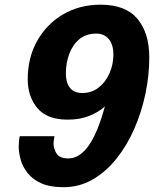

<svg xmlns="http://www.w3.org/2000/svg" viewBox="-20 -768 651 800"><path d="M244.5 12Q188.5 12 152.2 -4.2Q116 -20.5 95.2 -46.8Q74.5 -73 66.2 -102.5Q58 -132 58 -158.5Q58 -167.5 59.2 -180.8Q60.5 -194 62.5 -200.5H207Q206 -196 204.5 -186Q203 -176 203 -170.5Q203 -148 215.8 -128Q228.5 -108 265 -108Q311.5 -108 349.2 -161Q387 -214 417 -324.5Q390.5 -300.5 351.5 -285Q312.5 -269.5 262 -269.5Q175.5 -269.5 135.5 -317.8Q95.5 -366 95.5 -438Q95.5 -527 134.5 -597Q173.5 -667 242.2 -707.8Q311 -748.5 399.5 -748.5Q503 -748.5 552.5 -689.8Q602 -631 602 -528Q602 -454 586 -377.5Q570 -301 539.5 -231.2Q509 -161.5 465.2 -106.8Q421.5 -52 366 -20Q310.5 12 244.5 12ZM322.5 -380.5Q362.5 -380.5 391.5 -403.5Q420.5 -426.5 436.5 -463.2Q452.5 -500 452.5 -541Q452.5 -581 433.8 -604.5Q415 -628 381 -628Q338.5 -628 310.5 -604.5Q282.5 -581 268.5 -543.2Q254.5 -505.5 254.5 -462Q254.5 -423.5 271.5 -402Q288.5 -380.5 322.5 -380.5Z"/></svg>

Font: Epilogue
Style: Bold Italic
Weight: 700
Italic angle: -12°
Designer: Tyler Finck
Foundry: Etcetera Type Co
Version: Version 2.111; ttfautohint (v1.8.3)